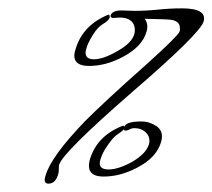

<svg xmlns="http://www.w3.org/2000/svg" viewBox="-20 -484 509 460"><path d="M96 -44Q87 -44 87 -53Q87 -55 87.5 -57.5Q88 -60 89 -63Q102 -109 184 -194Q206 -216 242 -249.5Q278 -283 330 -329Q369 -364 389 -384Q409 -404 410 -408Q411 -410 411 -413Q411 -416 411 -417Q411 -432 393 -436Q387 -438 327 -439Q333 -430 333 -420Q333 -417 332.5 -414Q332 -411 331 -408Q321 -372 273 -347Q233 -326 193 -326Q158 -326 158 -351Q158 -357 161 -366Q178 -424 240 -449Q243 -448 243 -444Q243 -436 226 -426Q214 -419 202 -399.5Q190 -380 187 -368Q186 -365 185.5 -362.5Q185 -360 185 -358Q185 -342 205 -342Q228 -342 262 -362Q296 -381 302 -403Q303 -407 303 -413Q303 -424 296 -432Q286 -442 267 -442Q263 -442 259.5 -441.5Q256 -441 252 -441Q244 -441 245 -447Q249 -459 271 -459Q279 -459 286.5 -458.5Q294 -458 302 -458Q330 -458 359 -461Q388 -464 416 -464Q476 -464 468 -433Q461 -405 295 -262Q131 -119 122 -90Q121 -88 121 -85Q121 -82 121 -80Q121 -73 120 -69Q114 -44 96 -44ZM228 -61Q193 -61 193 -87Q193 -90 193.5 -93.5Q194 -97 195 -101Q212 -159 275 -183L278 -181Q284 -193 318 -193Q330 -193 339.5 -189.5Q349 -186 356 -181Q368 -172 368 -157Q368 -154 367.5 -151Q367 -148 366 -144Q355 -106 308 -82Q268 -61 228 -61ZM240 -78Q264 -78 298 -97Q331 -117 337 -139Q338 -142 338 -147Q338 -158 330 -166Q319 -177 302 -177Q296 -177 290.5 -174Q285 -171 281 -171Q277 -171 277 -174Q275 -172 270.5 -168.5Q266 -165 260 -161Q251 -155 238 -136Q231 -126 227 -118Q223 -110 221 -103Q220 -100 219.5 -97.5Q219 -95 219 -93Q219 -78 240 -78Z"/></svg>

Font: Grey Qo
Style: Regular
Weight: 400
Designer: Robert E. Leuschke
Foundry: Robert E. Leuschke
Version: Version 2.010